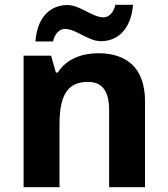

<svg xmlns="http://www.w3.org/2000/svg" viewBox="-20 -843 697 797"><path d="M127 -671H200C208 -706 229 -723 249 -723C296 -723 346 -672 399 -672C467 -672 524 -720 532 -823H459C451 -788 430 -771 410 -771C363 -771 313 -822 260 -822C191 -822 135 -775 127 -671ZM388 -622C320 -622 255 -598 220 -542H212L192 -612H78V-66H227V-323C227 -439 254 -503 345 -503C406 -503 433 -463 433 -385V-66H582V-422C582 -562 505 -622 388 -622Z"/></svg>

Font: Noto Sans Malayalam UI
Style: Bold
Weight: 700
Designer: Jelle Bosma - Monotype Design Team
Foundry: Monotype Imaging Inc.
Version: Version 2.104